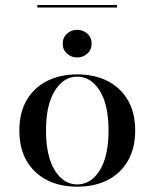

<svg xmlns="http://www.w3.org/2000/svg" viewBox="-20 -718 604 750"><path d="M281.5 -493.5Q258.9 -493.5 241.9 -508.5Q225 -523.4 225 -547.6Q225 -571.8 241.9 -586.7Q258.9 -601.6 281.5 -601.6Q304 -601.6 321 -586.7Q337.9 -571.8 337.9 -547.6Q337.9 -523.4 321 -508.5Q304 -493.5 281.5 -493.5ZM281.5 11.3Q214.5 11.3 163.7 -14.5Q112.9 -40.3 84.3 -89.1Q55.6 -137.9 55.6 -208.1Q55.6 -278.2 84.3 -327Q112.9 -375.8 163.7 -401.6Q214.5 -427.4 281.5 -427.4Q349.2 -427.4 400 -401.6Q450.8 -375.8 479.4 -327Q508.1 -278.2 508.1 -208.1Q508.1 -138.7 479.4 -89.5Q450.8 -40.3 400 -14.5Q349.2 11.3 281.5 11.3ZM281.5 2.4Q335.5 2.4 369.8 -52.8Q404 -108.1 404 -208.1Q404 -308.1 369.8 -363.3Q335.5 -418.5 281.5 -418.5Q228.2 -418.5 194 -363.3Q159.7 -308.1 159.7 -208.1Q159.7 -108.1 194 -52.8Q228.2 2.4 281.5 2.4ZM125.8 -688.7V-698.4H437.1V-688.7Z"/></svg>

Font: Playfair 144pt SemiExpanded SemiBold
Style: Regular
Weight: 600
Width: 6
Designer: Claus Eggers Sørensen
Foundry: Claus Eggers Sørensen
Version: Version 2.203